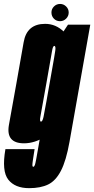

<svg xmlns="http://www.w3.org/2000/svg" viewBox="-73 -725 478 974"><path d="M75 229.5Q132.5 229.5 171 211Q209.5 192.5 236 141.5Q262.5 90.5 279.5 -5L385 -600H272L216.5 -516L126 -4Q108 102 104.2 111.5Q100.5 121 96 121Q91.5 121 91.2 113.8Q91 106.5 94.2 85Q97.5 63.5 102.5 31.5H-45.5Q-65 143 -31 186.2Q3 229.5 75 229.5ZM49 2Q103.5 2 158.5 -33Q213.5 -68 229.5 -159.5L163.5 -216Q153 -156 147.8 -132Q142.5 -108 135 -108Q127 -108 132.2 -135Q137.5 -162 162 -301Q186.5 -438.5 190.8 -465.2Q195 -492 202.5 -492Q210.5 -492 207.5 -468.8Q204.5 -445.5 194.5 -387.5L277.5 -432Q293 -522.5 251.8 -563.2Q210.5 -604 156 -604Q63 -604 47 -511Q31 -418 10 -301Q-11.5 -184 -27.8 -91Q-44 2 49 2ZM231.5 -617.5Q249.5 -617.5 262.5 -630.5Q275.5 -643.5 275.5 -661.5Q275.5 -679.5 262.5 -692.2Q249.5 -705 232 -705Q213.5 -705 200.8 -692.2Q188 -679.5 188 -661.5Q188 -643 200.5 -630.2Q213 -617.5 231.5 -617.5Z"/></svg>

Font: Anybody UltraCondensed ExtraBold
Style: Italic
Weight: 800
Width: 1
Italic angle: -10°
Version: Version 1.113;gftools[0.9.25]